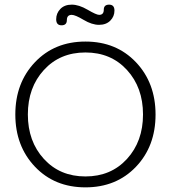

<svg xmlns="http://www.w3.org/2000/svg" viewBox="-20 -797 736 827"><path d="M130.5 -79Q46 -168 46 -304Q46 -440 130.5 -529Q215 -618 348 -618Q481 -618 565.5 -529Q650 -440 650 -303.5Q650 -167 565.5 -78.5Q481 10 348 10Q215 10 130.5 -79ZM169 -495.5Q100 -420 100 -304Q100 -188 169 -112.5Q238 -37 348 -37Q458 -37 527 -112.5Q596 -188 596 -304Q596 -420 527 -495.5Q458 -571 348 -571Q238 -571 169 -495.5ZM289 -733Q268 -733 268 -710.5Q268 -688 245 -688Q222 -688 222 -714Q222 -740 240 -758.5Q258 -777 289 -777Q320 -777 357.5 -755Q395 -733 407 -733Q427 -733 427 -755Q427 -777 450 -777Q473 -777 473 -751.5Q473 -726 455 -708Q437 -690 406.5 -690Q376 -690 340 -711.5Q304 -733 289 -733Z"/></svg>

Font: Flamenco
Style: Regular
Weight: 400
Designer: Luciano Vergara
Foundry: Luciano Vergara
Version: Version 1.002